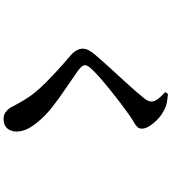

<svg xmlns="http://www.w3.org/2000/svg" viewBox="35 -894 930 1040"><g transform="rotate(90 500.0 -374.0)"><path d="M622.9 71.6Q603 71.6 588.1 60.9Q573.2 50.1 564.1 36.3Q554.9 20.1 544.7 0.3Q534.4 -19.5 514.2 -51.9Q485.2 -99.2 426.4 -158Q367.6 -216.8 279.9 -291.9Q261.7 -307.4 252.6 -324.8Q243.6 -342.1 243.6 -356.2Q243.6 -371.8 250.7 -386.6Q257.9 -401.5 273 -420.2Q289.4 -439.4 314.3 -467.5Q339.2 -495.5 368.1 -527Q397 -558.4 425 -589Q453 -619.6 475.4 -645.3Q497.7 -670.9 509 -685.7Q520.8 -700.2 525.5 -710.2Q530.1 -720.2 530.1 -730.4Q530.1 -746.5 515.6 -765.2Q501.1 -784 479.2 -803.8L488.6 -818.7Q511.6 -816.8 533.1 -813.1Q554.6 -809.3 572.7 -799.8Q601.7 -786 625.1 -763.9Q648.4 -741.8 662.7 -718.8Q676.9 -695.8 676.9 -677.8Q676.9 -662.5 667.5 -652.7Q658 -642.9 641.3 -633.6Q624.6 -624.2 602.8 -609Q575.9 -590.2 542 -564.4Q508.1 -538.6 474.4 -511.7Q440.6 -484.7 412.7 -460.7Q384.8 -436.6 369 -420.6Q349.2 -401.3 341.3 -390.1Q333.3 -378.8 333.3 -369.4Q333.3 -358.6 343.5 -348.3Q353.7 -337.9 369.2 -326.8Q417.1 -293.1 467.8 -259.1Q518.5 -225.1 565 -187.9Q611.6 -150.7 645.4 -107.7Q671.7 -74.9 682.1 -49Q692.5 -23 692.5 2.8Q692.5 18.5 686 34.6Q679.6 50.7 664.3 61.2Q648.9 71.6 622.9 71.6Z"/></g></svg>

Font: Noto Serif HK ExtraLight
Style: Regular
Weight: 200
Designer: Ryoko NISHIZUKA 西塚涼子 (kana & ideographs); Frank Grießhammer (Latin, Greek & Cyrillic); Wenlong ZHANG 张文龙 (bopomofo); San
Foundry: Adobe
Version: Version 2.002-H1;hotconv 1.1.0;makeotfexe 2.6.0